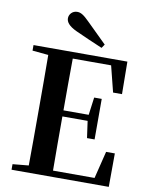

<svg xmlns="http://www.w3.org/2000/svg" viewBox="-103 -1051 872 1124"><g transform="rotate(10 333.0 -488.5)"><path d="M455 -816C415 -856 374 -896 336 -933C303 -966 285 -977 264 -977C235 -977 216 -954 216 -931C216 -910 230 -887 280 -864C332 -841 386 -816 440 -794ZM552 -548H605L603 -741H45V-708L140 -699C141 -597 141 -496 141 -394V-346C141 -243 141 -141 140 -42L45 -33V0H623L624 -199H572L532 -37H285C284 -140 284 -245 284 -359H434L448 -259H493V-500H448L434 -395H284C284 -502 284 -604 285 -703H513Z"/></g></svg>

Font: Noto Serif JP
Style: Bold
Weight: 700
Designer: Ryoko NISHIZUKA 西塚涼子 (kana & ideographs); Frank Grießhammer (Latin, Greek & Cyrillic); Wenlong ZHANG 张文龙 (bopomofo); San
Foundry: Adobe
Version: Version 2.001;hotconv 1.1.0;makeotfexe 2.6.0